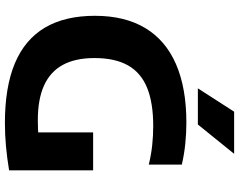

<svg xmlns="http://www.w3.org/2000/svg" viewBox="-118 -871 998 802"><g transform="rotate(90 381.0 -470.0)"><path d="M493.5 8.5Q343.5 8.5 244.2 -33.2Q145 -75 95.5 -158.5Q46 -242 46 -367.5Q46 -492.5 97.2 -577.8Q148.5 -663 248 -706.2Q347.5 -749.5 492 -749.5Q535.5 -749.5 580 -745Q624.5 -740.5 667.5 -730.5V-592.5Q626.5 -602.5 586.2 -606.8Q546 -611 506 -611Q409.5 -611 346.8 -585.5Q284 -560 253.2 -505.8Q222.5 -451.5 222.5 -365.5Q222.5 -286 251 -233.5Q279.5 -181 337 -155Q394.5 -129 482 -129Q517 -129 551.5 -131.8Q586 -134.5 614.5 -139L533 -67.5V-360H691.5V-9Q640 -0.5 591.5 4Q543 8.5 493.5 8.5ZM349 -797.5 446.5 -949H622.5L500 -797.5Z"/></g></svg>

Font: Encode Sans SemiExpanded
Style: Bold
Weight: 700
Width: 6
Designer: Multiple Designers
Foundry: Impallari Type
Version: Version 3.002